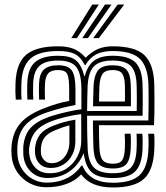

<svg xmlns="http://www.w3.org/2000/svg" viewBox="-20 -812 727 841"><path d="M182.5 8.2Q142.8 8.2 109.5 -9.6Q76.2 -27.5 55.2 -58.6Q34.2 -89.8 30.8 -129.5Q29.8 -141.8 29.8 -152.9Q29.8 -164 30.8 -174.2Q36.5 -235.2 70.9 -273.9Q105.2 -312.5 179 -340Q206.5 -350.5 229 -357.2Q251.5 -364 283 -369.8V-422Q283 -468 275 -486.6Q267 -505.2 234.8 -505.2Q204.2 -505.2 191.2 -490.6Q178.2 -476 177 -443.5Q176.5 -434.5 176.2 -419.4Q176 -404.2 177 -375.8H151.2Q150.2 -399.5 150.5 -417.2Q150.8 -435 151 -446.2Q152.5 -488.5 172.2 -507.2Q192 -526 234.8 -526Q280.2 -526 295.4 -502.1Q310.5 -478.2 310.5 -422.2V-352Q276.2 -345.8 245.6 -337.6Q215 -329.5 187.5 -320.2Q120.5 -297.8 90.2 -263Q60 -228.2 56.2 -172Q55.8 -163.2 55.8 -152.1Q55.8 -141 56.5 -131.8Q59.5 -97.5 77.1 -70.4Q94.8 -43.2 123 -27.6Q151.2 -12 185.5 -12Q233.5 -12 272.8 -31.4Q312 -50.8 336 -86.2H341.2Q356.2 -49.5 389.2 -30.5Q422.2 -11.5 474.8 -11.5Q555.2 -11.5 590.8 -44.1Q626.2 -76.8 630 -156Q630.5 -165.8 630.8 -177.9Q631 -190 630.6 -202.6Q630.2 -215.2 629.2 -226.2H655.2Q656.8 -211 656.6 -190.8Q656.5 -170.5 655.8 -154.8Q651.5 -65 609.9 -27.9Q568.2 9.2 474.8 9.2Q425.2 9.2 391.1 -5.1Q357 -19.5 336.5 -47H334.5Q310 -20.5 270.8 -6.1Q231.5 8.2 182.5 8.2ZM474.8 -32.2Q410.5 -32.2 382.5 -56.9Q354.5 -81.5 347.2 -138.8H345.5Q324.5 -89 283.4 -60.6Q242.2 -32.2 188.2 -32.2Q144 -32.5 115.1 -60.2Q86.2 -88 82.2 -133.8Q81.8 -142.2 81.8 -152.8Q81.8 -163.2 82 -169.8Q86.8 -221.8 114 -251.6Q141.2 -281.5 196 -300.5Q214.8 -307 239.5 -313.5Q264.2 -320 289.9 -325.4Q315.5 -330.8 336.5 -333.2V-421.8Q336.5 -487.8 315 -517.2Q293.5 -546.8 234.8 -546.8Q178.5 -546.8 152.9 -523.4Q127.2 -500 125.2 -446.8Q125 -432.8 124.8 -414.2Q124.5 -395.8 125.8 -375.8H100Q98.8 -396 98.9 -413.9Q99 -431.8 99.5 -447.5Q102 -514.2 134.9 -541Q167.8 -567.8 234.8 -567.8Q286.2 -567.8 310.9 -549.1Q335.5 -530.5 349.5 -478.5H351.5Q363.8 -526.2 393.1 -547Q422.5 -567.8 473 -567.8Q541.5 -567.8 571.5 -540.1Q601.5 -512.5 604.2 -446.2Q604.5 -438.2 604.9 -415.5Q605.2 -392.8 605.2 -363.2Q605.2 -333.8 604.5 -305H361.5Q361.2 -265.2 362 -225.9Q362.8 -186.5 364 -158.8Q367.2 -102 391.9 -77.6Q416.5 -53.2 474.8 -53.2Q530.2 -53.2 553.1 -77.4Q576 -101.5 578.2 -158.5Q578.8 -168.8 578.9 -179.8Q579 -190.8 578.9 -202.5Q578.8 -214.2 578 -226.2H603.5Q604.8 -211.8 604.9 -193.4Q605 -175 604.2 -157Q601 -89.8 572.1 -61Q543.2 -32.2 474.8 -32.2ZM197.8 -53.2Q241.2 -53.2 272.1 -74Q303 -94.8 319.4 -127.2Q335.8 -159.8 335.8 -194.8V-312.2Q304 -308.8 266.9 -299.6Q229.8 -290.5 204.5 -280.8Q157.8 -262.8 135.6 -235.6Q113.5 -208.5 107.8 -164.5Q107 -158.5 107.1 -150Q107.2 -141.5 108 -136Q113 -99.5 136 -76.4Q159 -53.2 197.8 -53.2ZM202.5 -76.2Q172 -76.2 154.1 -94Q136.2 -111.8 133.8 -138.2Q133 -147 133 -152.8Q133 -158.5 133.5 -164.2Q137.2 -199.5 155.2 -222.5Q173.2 -245.5 212.5 -261Q236 -270 257.6 -276.4Q279.2 -282.8 310 -287.8V-192.5Q310 -160 296.4 -133.6Q282.8 -107.2 258.6 -91.8Q234.5 -76.2 202.5 -76.2ZM206.5 -97.2Q229 -97.2 246.5 -109.4Q264 -121.5 274 -142.5Q284 -163.5 284 -190.2V-262.8Q268 -259 253.2 -253.6Q238.5 -248.2 220.8 -241.2Q189.8 -228.5 175.6 -210.4Q161.5 -192.2 159.2 -162.8Q158.8 -154.5 159 -149.9Q159.2 -145.2 159.5 -140Q161.2 -124 173.4 -110.6Q185.5 -97.2 206.5 -97.2ZM474.8 -74Q430 -74 411.2 -93.9Q392.5 -113.8 389.5 -161.2Q389 -174.2 388.4 -194.6Q387.8 -215 387.5 -238.5Q387.2 -262 387.2 -284.2H629.8Q630.8 -314 630.9 -348.2Q631 -382.5 630.8 -410Q630.5 -437.5 630 -447.2Q626.2 -523 591 -555.8Q555.8 -588.5 473 -588.5Q430 -588.5 401.8 -574.1Q373.5 -559.8 354.2 -527H351.5Q331.8 -564.8 305.6 -576.6Q279.5 -588.5 234.8 -588.5Q151 -588.5 113.8 -555.6Q76.5 -522.8 73.8 -448Q73.2 -430 73.1 -412.4Q73 -394.8 74.5 -375.8H49Q47.5 -395 47.4 -411.5Q47.2 -428 48 -448.5Q51 -534.8 94.5 -572Q138 -609.2 234.8 -609.2Q275.5 -609.2 303.2 -597.9Q331 -586.5 354 -560.2H356Q383.2 -586.5 410.5 -597.9Q437.8 -609.2 473 -609.2Q571.5 -609.2 611.9 -571Q652.2 -532.8 655.5 -448.5Q656 -437 656.2 -415.4Q656.5 -393.8 656.6 -367Q656.8 -340.2 656.2 -313.2Q655.8 -286.2 654.5 -263.5H413.5Q413.5 -235.2 414 -208.2Q414.5 -181.2 415.5 -163.5Q417.5 -125.5 430.1 -110.1Q442.8 -94.8 474.8 -94.8Q504 -94.8 514.6 -109.6Q525.2 -124.5 526.8 -160.5Q527.5 -177 527.5 -191.1Q527.5 -205.2 526.2 -226.2H552.2Q553.5 -207.8 553.4 -191.8Q553.2 -175.8 552.5 -159.2Q550.2 -113 533.8 -93.5Q517.2 -74 474.8 -74ZM361.5 -325.8H578.8Q579.5 -351.5 579.4 -376.4Q579.2 -401.2 579 -419.9Q578.8 -438.5 578.2 -445.2Q575.8 -500 552.5 -523.4Q529.2 -546.8 473 -546.8Q417.8 -546.8 392.8 -522.8Q367.8 -498.8 364 -439.2Q363 -417.8 362.5 -388.8Q362 -359.8 361.5 -325.8ZM553.2 -346.5H387.5Q387.8 -358.5 388.1 -376Q388.5 -393.5 389 -410.2Q389.5 -427 389.8 -437Q392.8 -483 410 -504.5Q427.2 -526 473 -526Q516 -526 533.5 -507.1Q551 -488.2 552.5 -444Q552.8 -436.8 553.1 -422.5Q553.5 -408.2 553.5 -389Q553.5 -369.8 553.2 -346.5ZM413.8 -367.2H527.2Q527.5 -384 527.5 -398.6Q527.5 -413.2 527.2 -424.8Q527 -436.2 526.8 -443.2Q525.2 -476.8 514.1 -491Q503 -505.2 473 -505.2Q442.5 -505.2 430.1 -489.4Q417.8 -473.5 415.5 -435Q415 -423.8 414.5 -404.6Q414 -385.5 413.8 -367.2ZM292.2 -645 384 -792H412.8L317 -645ZM388.2 -645 495.2 -792H524L413 -645ZM340.2 -645 439.8 -792H468.2L365 -645Z"/></svg>

Font: Big Shoulders Inline Display Thin ExtraBold
Style: Regular
Weight: 800
Version: Version 2.002